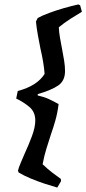

<svg xmlns="http://www.w3.org/2000/svg" viewBox="-20 -704 389 865"><path d="M238 141Q213 134 181 123.5Q149 113 118 100Q87 87 64 73L61 65Q64 51 73 30.5Q82 10 92 -14Q108 -48 123.5 -89.5Q139 -131 139 -161Q139 -200 112 -222.5Q85 -245 53 -260L60 -294Q147 -317 181 -371Q179 -398 174 -427Q169 -456 162 -486Q156 -516 150.5 -546.5Q145 -577 142 -607L150 -623Q170 -634 201 -645.5Q232 -657 266.5 -667Q301 -677 333 -684L341 -680L349 -651Q325 -637 297 -619Q269 -601 245 -581Q246 -558 250.5 -532.5Q255 -507 260 -481Q265 -455 269 -430.5Q273 -406 273 -384Q273 -340 242.5 -319Q212 -298 150 -280V-274Q180 -267 200.5 -257.5Q221 -248 244 -235Q239 -195 229.5 -161.5Q220 -128 209 -97Q199 -66 189 -34Q179 -2 172 36Q194 57 214 72.5Q234 88 254 102L255 112Z"/></svg>

Font: Labrada SemiBold
Style: Italic
Weight: 600
Italic angle: -7°
Designer: Mercedes Jáuregui
Foundry: Omnibus-Type Team
Version: Version 1.000; ttfautohint (v1.8.4.7-5d5b)